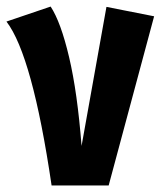

<svg xmlns="http://www.w3.org/2000/svg" viewBox="-34 -568 492 588"><path d="M121.1 -547.9Q152.3 -500.5 177.7 -392.6Q203.1 -284.7 215.8 -121.1L292 -546.9L438 -518.1L298.8 0H124Q65.4 -397.9 -14.2 -502Z"/></svg>

Font: Fira Sans Compressed
Style: Bold
Weight: 700
Width: 1
Designer: Carrois Corporate & Edenspiekermann AG
Foundry: Carrois Corporate GbR & Edenspiekermann AG
Version: Version 4.203;PS 004.203;hotconv 1.0.88;makeotf.lib2.5.64775